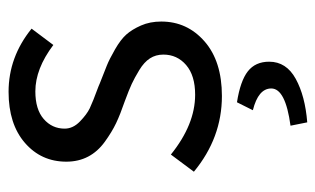

<svg xmlns="http://www.w3.org/2000/svg" viewBox="-168 -370 754 459"><g transform="rotate(-90 209.5 -141.0)"><path d="M28 -55 69 -110Q141 -52 212 -52Q258 -52 283 -73.5Q308 -95 308 -128Q308 -146 299 -160Q290 -174 271 -185.5Q252 -197 238 -203.5Q224 -210 197 -220Q165 -231 144 -241Q123 -251 99.5 -268Q76 -285 64 -308Q52 -331 52 -360Q52 -420 97 -459Q142 -498 219 -498Q302 -498 370 -443L331 -391Q274 -434 220 -434Q177 -434 154 -414Q131 -394 131 -364Q131 -344 148 -327.5Q165 -311 179.5 -304Q194 -297 232 -283Q237 -281 239 -280Q267 -269 282 -263Q297 -257 320.5 -243.5Q344 -230 356 -216.5Q368 -203 377.5 -181.5Q387 -160 387 -133Q387 -71 339.5 -29.5Q292 12 209 12Q109 12 28 -55ZM138 176Q227 164 227 130Q227 99 175 86L194 48Q245 56 268 74Q291 92 291 125Q291 166 250 188.5Q209 211 146 216Z"/></g></svg>

Font: RibengUni
Style: Regular
Weight: 400
Designer: (1) Dr. Andrew Glass (Program Manager at Microsoft Corporation)
(2) Bivuti Chakma (Suz Moriz)
(3) Paul D. Hunt (Adobe Co
Foundry: Bivuti Chakma and Jyoti Chakma
Version: Version 1.2020